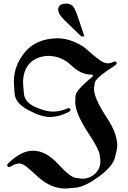

<svg xmlns="http://www.w3.org/2000/svg" viewBox="-20 -951 725 1089"><path d="M347.2 -835Q310.1 -870.6 310.1 -895.5Q310.1 -930.7 356.4 -930.7Q376 -930.7 391.1 -918Q404.3 -906.2 419.4 -861.3L458.5 -745.1H440.4ZM378.4 -333Q379.9 -330.1 379.9 -327.6Q379.9 -321.8 372.1 -317.4Q315.9 -287.6 262.2 -287.6Q212.4 -287.6 139.6 -327.1Q65.9 -366.2 62.5 -422.4Q60.5 -450.7 59.6 -467Q58.6 -483.4 58.6 -488.3Q58.6 -579.1 121.6 -655.3Q184.6 -731 303.2 -733.9H303.7H304.2H305.7H306.2H306.6H307.1H307.6Q352.1 -733.9 397.9 -714.8Q443.8 -694.8 463.9 -677.7Q513.2 -633.3 542 -612.8Q569.3 -591.8 591.3 -591.8Q606.9 -591.8 622.1 -599.6Q627.4 -602.5 631.3 -602.5Q636.7 -602.5 639.2 -598.9Q641.6 -595.2 641.6 -592.8Q641.6 -585.4 627.9 -576.7Q520.5 -508.3 517.1 -480Q515.1 -465.8 514.2 -457.5Q513.2 -449.2 513.2 -446.8Q513.2 -393.1 586.9 -282.2Q645 -193.8 645 -125.5Q645 -105 631.3 -55.2Q617.7 -4.9 538.1 52.7Q460.4 108.4 410.6 113.3Q385.3 115.7 370.1 116.9Q355 118.2 349.6 118.2Q270 118.2 197.8 54.2Q178.2 36.6 162.6 22.2Q147 7.8 134 -2.4Q121.1 -12.7 110.4 -18.3Q99.6 -23.9 89.8 -23.9Q69.3 -23.9 43.9 -8.3Q36.1 -2.9 31.2 -2.9Q27.3 -2.9 23.9 -6.3Q20.5 -9.8 20.5 -13.2Q20.5 -18.1 25.4 -22.9Q98.1 -96.2 168 -96.2Q241.2 -96.2 312.5 -17.6Q377 52.7 408.2 57.6Q423.8 60.1 433.6 61.3Q443.4 62.5 448.2 62.5Q487.3 62.5 518.6 35.2Q549.3 5.9 549.3 -35.6Q549.3 -39.6 548.3 -48.8Q547.4 -58.1 545.4 -73.2Q542 -102.5 484.4 -190.9Q406.7 -308.1 406.7 -371.1Q406.7 -373.5 408.2 -406.2Q409.7 -439 502 -513.7Q506.8 -517.1 506.8 -521.5Q506.8 -522.5 505.9 -525.1Q504.9 -527.8 498.5 -527.8H497.6H497.1Q437.5 -528.3 383.8 -580.6Q330.1 -632.8 252.4 -634.3Q216.8 -632.3 190.2 -620.6Q163.6 -608.9 146 -589.1Q128.4 -569.3 119.6 -542.5Q110.8 -515.6 110.8 -483.4Q110.8 -476.6 112.1 -460.9Q113.3 -445.3 115.7 -420.4Q120.1 -370.6 179.7 -344.2Q239.3 -317.9 279.3 -317.9Q320.8 -317.9 361.8 -335.9Q365.7 -337.9 370.1 -337.9Q375.5 -337.9 378.4 -333Z"/></svg>

Font: UnifrakturMaguntia sl
Style: Regular
Weight: 400
Designer: j. 'mach' wust, based on a font by Peter Wiegel, original typeface by Carl Albert Fahrenwaldt 1901
Version: Version 2010-11-24